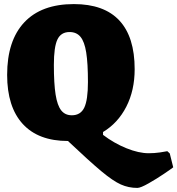

<svg xmlns="http://www.w3.org/2000/svg" viewBox="-20 -679 869 941"><path d="M313 12Q168 12 91.5 -71.5Q15 -155 15 -312Q15 -480 99 -569.5Q183 -659 342 -659Q490 -659 565 -578.5Q640 -498 640 -340Q640 -236 599 -156Q558 -76 485 -32V-18Q539 23 599.5 47.5Q660 72 709 72Q737 72 764.5 68Q792 64 800 62L812 73L829 141Q819 149 783.5 173Q748 197 708.5 219.5Q669 242 653 242Q610 242 572 225Q534 208 477 160.5Q420 113 313 12ZM411 -277Q411 -369 402.5 -422Q394 -475 374.5 -498.5Q355 -522 321 -522Q279 -522 261.5 -485.5Q244 -449 244 -361Q244 -269 252.5 -215.5Q261 -162 280 -138Q299 -114 332 -114Q375 -114 393 -151.5Q411 -189 411 -277Z"/></svg>

Font: Alegreya SC Black
Style: Regular
Weight: 900
Designer: Juan Pablo del Peral
Foundry: Huerta Tipografica
Version: Version 2.007; ttfautohint (v1.6)